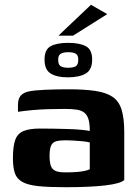

<svg xmlns="http://www.w3.org/2000/svg" viewBox="-20 -777 574 802"><path d="M253 5Q183 5 140 0.5Q97 -4 73.5 -17Q50 -30 42 -54Q34 -78 34 -116Q34 -167 44 -193.5Q54 -220 79 -230Q104 -240 146 -240Q171 -240 203.5 -239.5Q236 -239 267.5 -238Q299 -237 322.5 -234.5Q346 -232 355 -230Q355 -261 349.5 -279Q344 -297 332 -306.5Q320 -316 300 -319Q280 -322 251 -322Q216 -322 181.5 -321Q147 -320 114.5 -317Q82 -314 55 -310V-338Q55 -365 67 -378Q79 -391 100 -395Q123 -400 168.5 -402Q214 -404 267 -404Q334 -404 379.5 -397Q425 -390 451 -372Q477 -354 488 -318.5Q499 -283 499 -224V-25Q483 -10 419.5 -2.5Q356 5 253 5ZM252 -57Q280 -57 299.5 -58.5Q319 -60 333 -63Q347 -66 355 -70V-182Q344 -185 324.5 -187Q305 -189 285 -190Q265 -191 254 -191Q230 -191 215 -187Q200 -183 193.5 -169Q187 -155 187 -126Q187 -101 192 -85.5Q197 -70 211 -63.5Q225 -57 252 -57ZM263 -454Q217 -454 191.5 -470Q166 -486 166 -528Q166 -570 191.5 -584Q217 -598 265 -598Q312 -598 338.5 -584Q365 -570 365 -528Q365 -486 338.5 -470Q312 -454 263 -454ZM265 -494Q285 -494 296 -500Q307 -506 307 -528Q307 -547 296 -553Q285 -559 265 -559Q246 -559 234.5 -553Q223 -547 223 -528Q223 -506 234 -500Q245 -494 265 -494ZM224 -628 360 -757 428 -718 285 -628Z"/></svg>

Font: Genos
Style: Bold
Weight: 700
Designer: Robert E. Leuschke
Foundry: Robert E. Leuschke
Version: Version 1.010